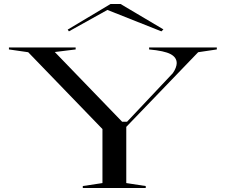

<svg xmlns="http://www.w3.org/2000/svg" viewBox="-20 -947 1137 967"><path d="M397 0V-10L496 -25V-297L122 -684L25 -698V-708H361V-698L256 -685L595 -334H620L850 -578Q860 -592 865 -605.5Q870 -619 870 -629Q870 -658 839 -674.5Q808 -691 731 -698V-708H1072V-698L978 -684L616 -308V-25L714 -10V0ZM327 -789 321 -798 537 -927H587L803 -799L793 -789L521 -897Z"/></svg>

Font: Kalnia Expanded Light
Style: Regular
Weight: 300
Width: 7
Designer: Frida Medrano
Foundry: Frida Medrano
Version: Version 1.105